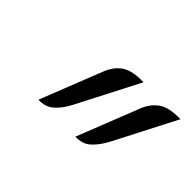

<svg xmlns="http://www.w3.org/2000/svg" viewBox="-49 -840 474 474"><g transform="rotate(45 188.0 -603.0)"><path d="M157 -656Q168 -685 188 -698Q208 -711 247 -710L163 -547Q150 -522 134 -508.5Q118 -495 94 -496ZM286 -656Q295 -681 314.5 -696Q334 -711 376 -710L292 -547Q279 -523 263.5 -509Q248 -495 223 -496Z"/></g></svg>

Font: K2D ExtraLight
Style: Italic
Weight: 275
Italic angle: -10°
Designer: Katatrad Aksorn Co.,Ltd.
Foundry: Cadson Demak Co.,Ltd.
Version: Version 1.000; ttfautohint (v1.6)